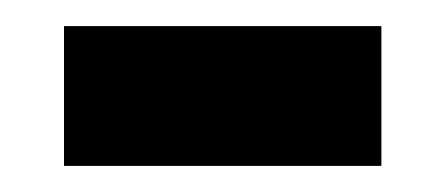

<svg xmlns="http://www.w3.org/2000/svg" viewBox="-20 -342 342 147"><path d="M29 -215H272V-322H29Z"/></svg>

Font: Noto Sans Lao Condensed SemiBold
Style: Regular
Weight: 600
Width: 3
Designer: Monotype Design Team
Foundry: Monotype Imaging Inc.
Version: Version 2.003